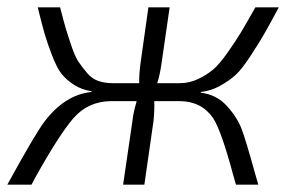

<svg xmlns="http://www.w3.org/2000/svg" viewBox="-24 -504 803 524"><path d="M524 -253V-251Q567 -246 595.5 -214.5Q624 -183 636 -150.5Q648 -118 672 -31Q678 -11 681 0H620Q617 -10 612 -28Q580 -147 558 -181Q527 -227 468 -228H397Q398 -204 395 -174L370 0H312L338 -178Q340 -197 349 -228H278Q216 -227 176.5 -181.5Q137 -136 71 -17Q65 -6 62 0H-4Q72 -139 98 -173Q154 -246 226 -253V-255Q199 -259 178 -272.5Q157 -286 144 -302.5Q131 -319 118 -353Q105 -387 98 -411Q91 -435 79 -484H140Q150 -445 155.5 -426.5Q161 -408 171 -378.5Q181 -349 190.5 -335Q200 -321 213.5 -305Q227 -289 244.5 -283Q262 -277 284 -277H356Q355 -299 360 -335L381 -484H439L417 -332Q412 -297 405 -277H467Q493 -277 517 -288.5Q541 -300 558 -314.5Q575 -329 597.5 -361Q620 -393 633.5 -415.5Q647 -438 673 -484H737Q709 -432 696 -409.5Q683 -387 659.5 -351Q636 -315 619 -299.5Q602 -284 577 -270Q552 -256 524 -253Z"/></svg>

Font: Exo 2.0 Light
Style: Italic
Weight: 300
Italic angle: -8°
Designer: Natanael Gama
Version: Version 1.001;PS 001.001;hotconv 1.0.70;makeotf.lib2.5.58329